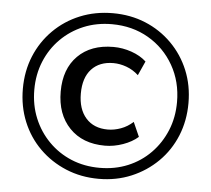

<svg xmlns="http://www.w3.org/2000/svg" viewBox="-52 -770 918 835"><g transform="rotate(5 407.5 -352.5)"><path d="M408 9Q331 9 265 -18.5Q199 -46 149.5 -95Q100 -144 73 -210Q46 -276 46 -353Q46 -430 73 -495.5Q100 -561 149.5 -610.5Q199 -660 265 -687Q331 -714 408 -714Q485 -714 550.5 -687Q616 -660 665.5 -610.5Q715 -561 742 -495.5Q769 -430 769 -353Q769 -276 742 -210Q715 -144 665.5 -95Q616 -46 550.5 -18.5Q485 9 408 9ZM408 -39Q475 -39 531.5 -62.5Q588 -86 630 -129Q672 -172 695.5 -229Q719 -286 719 -353Q719 -442 678.5 -513Q638 -584 567.5 -625Q497 -666 408 -666Q341 -666 284.5 -642.5Q228 -619 185.5 -576.5Q143 -534 119.5 -477Q96 -420 96 -353Q96 -286 119.5 -229Q143 -172 185.5 -129Q228 -86 284.5 -62.5Q341 -39 408 -39ZM423 -137Q325 -137 268 -196.5Q211 -256 211 -355Q211 -454 268 -511Q325 -568 423 -568Q463 -568 502 -554.5Q541 -541 567 -517L539 -455Q515 -477 486 -487.5Q457 -498 429 -498Q368 -498 333.5 -460.5Q299 -423 299 -354Q299 -286 333.5 -247Q368 -208 429 -208Q457 -208 486 -218.5Q515 -229 539 -251L567 -188Q541 -165 501.5 -151Q462 -137 423 -137Z"/></g></svg>

Font: Mulish SemiBold
Style: Regular
Weight: 600
Designer: Vernon Adams
Foundry: Vernon Adams
Version: Version 3.603; ttfautohint (v1.8.3)